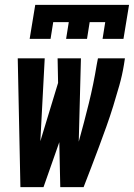

<svg xmlns="http://www.w3.org/2000/svg" viewBox="-20 -770 551 790"><path d="M64 0 53 -530H164L146 -189L219 -429L217 -530H313L304 -187Q326 -266 345.5 -345Q365 -424 378 -504L383 -530H494L490 -504Q483 -461 471 -418.5Q459 -376 446 -334Q433 -292 418 -250Q403 -208 387.5 -166.5Q372 -125 356 -83Q340 -41 324 0H228L224 -185L159 0ZM102 -610 125 -750H511L488 -610H402L413 -679H349L338 -610H252L263 -679H199L188 -610Z"/></svg>

Font: Iosevka Slab Heavy Oblique
Style: Regular
Weight: 900
Italic angle: -9°
Monospace: yes
Designer: Belleve Invis
Foundry: Belleve Invis
Version: Version 11.1.1; ttfautohint (v1.8.3)